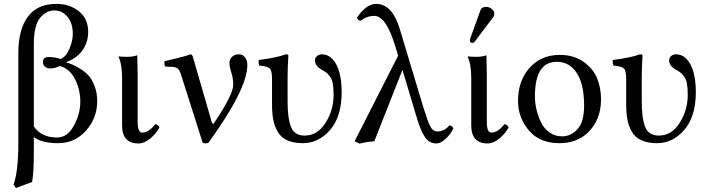

<svg xmlns="http://www.w3.org/2000/svg" viewBox="-20 -718 3601 976"><path d="M151.9 -75.2Q190.4 -19 270 -19Q323.2 -19 355.7 -79.6Q388.2 -140.1 388.2 -200.2Q388.2 -262.2 361.6 -315.2Q335 -368.2 284.2 -382.8Q258.3 -369.6 235.8 -370.1Q219.7 -370.1 209 -378.7Q198.2 -387.2 198.2 -402.8Q198.2 -427.7 227.1 -428.2Q259.3 -428.2 287.1 -418Q314.9 -427.7 332.5 -468.8Q350.1 -509.8 350.1 -545.9Q350.1 -599.1 323.5 -632.1Q296.9 -665 255.9 -665Q215.8 -665 183.8 -627.4Q151.9 -589.8 151.9 -490.2ZM151.9 61Q151.9 162.1 143.1 207L61 237.8L48.8 220.2Q72.8 157.2 73.2 9.8V-449.2Q73.2 -566.4 121.1 -632.3Q168.9 -698.2 266.1 -698.2Q334 -698.2 381.1 -660.6Q428.2 -623 428.2 -556.2Q428.2 -502 398.2 -460.9Q368.2 -419.9 316.9 -402.8V-400.9Q337.9 -394 352.1 -387.9Q366.2 -381.8 391.6 -366Q417 -350.1 433.1 -330.6Q449.2 -311 461.7 -278.1Q474.1 -245.1 474.1 -204.1Q474.1 -117.2 417 -53.7Q359.9 9.8 275.9 9.8Q192.4 9.8 151.9 -21.5Z M600.6 -321.8Q600.6 -391.6 582.5 -429.2L584.5 -431.2Q596.7 -429.2 627.4 -429.2Q657.2 -429.2 677.7 -437Q679.7 -375 679.7 -342.8V-99.1Q679.7 -43.9 702.6 -43.9Q735.8 -43.9 769.5 -86.9Q786.6 -83 790.5 -69.8Q772.5 -37.6 742.9 -13.2Q713.4 11.2 683.6 11.2Q600.6 11.2 600.6 -81.1Z M899.4 -340.8Q892.6 -361.8 883.5 -369.4Q874.5 -377 856.4 -377.9L819.3 -379.9Q813.5 -393.1 816.4 -407.2Q923.3 -431.2 948.2 -441.9Q956.1 -441.9 960.4 -429.2L1056.2 -98.1Q1061 -81.5 1069.3 -94.2Q1165.5 -238.3 1165.5 -286.1Q1165.5 -321.3 1156 -349.1Q1146.5 -377 1146.5 -400.9Q1146.5 -416 1159.4 -429Q1172.4 -441.9 1193.4 -441.9Q1214.4 -441.9 1225.8 -426Q1237.3 -410.2 1237.3 -387.2Q1237.3 -265.1 1039.6 7.8Q1026.4 13.7 1010.3 7.8Z M1441.9 -321.3V-203.1Q1441.9 -116.2 1459.5 -72.5Q1477.1 -28.8 1528.8 -28.8Q1593.8 -28.8 1634.8 -93.5Q1675.8 -158.2 1675.8 -236.8Q1675.8 -271 1671.4 -294.4Q1667 -317.9 1655.5 -331.5Q1644 -345.2 1637.5 -350.1Q1630.9 -355 1615.2 -363.8Q1581.1 -382.8 1581.1 -412.1Q1581.1 -424.3 1591.6 -433.1Q1602.1 -441.9 1615.2 -441.9Q1662.1 -441.9 1689.5 -390.4Q1716.8 -338.9 1716.8 -249Q1716.8 -126 1658.4 -58.1Q1600.1 9.8 1520 9.8Q1472.2 9.8 1439.7 -5.1Q1407.2 -20 1391.1 -49.1Q1375 -78.1 1368.9 -110.6Q1362.8 -143.1 1362.8 -187V-316.9Q1362.8 -358.9 1351.3 -369.9Q1339.8 -380.9 1297.9 -384.8Q1292 -401.9 1295.9 -413.1Q1388.7 -425.3 1433.1 -441.9Q1446.3 -441.9 1445.8 -435.1Q1441.9 -371.1 1441.9 -321.3Z M2284.7 -64.9Q2270.5 -35.2 2245.1 -12Q2219.7 11.2 2198.7 11.2Q2162.6 11.2 2140.6 -20.3Q2118.7 -51.8 2096.7 -126L2025.9 -362.8L1882.8 0Q1842.3 2.9 1807.6 12.2L1782.7 0L2003.9 -435.1L1990.7 -478Q1943.8 -637.2 1882.8 -637.2Q1844.7 -637.2 1811.5 -611.8Q1796.4 -616.7 1794.9 -628.9Q1841.8 -697.8 1891.6 -698.2Q1974.6 -698.2 2012.7 -568.8L2119.6 -213.9Q2150.4 -109.9 2165 -79.8Q2179.7 -49.8 2202.6 -49.8Q2239.7 -49.8 2264.6 -81.1Q2279.8 -78.1 2284.7 -64.9Z M2450.7 -683.1Q2466.8 -683.1 2479.7 -672.6Q2492.7 -662.1 2492.7 -647.9Q2492.7 -638.2 2486.3 -629.9L2394.5 -507.8Q2388.7 -500 2382.3 -500Q2368.2 -500 2368.7 -513.2Q2368.7 -517.1 2370.6 -522.9L2422.4 -666Q2428.7 -683.1 2450.7 -683.1ZM2375.5 -321.8Q2375.5 -391.6 2357.4 -429.2L2359.4 -431.2Q2371.6 -429.2 2402.3 -429.2Q2432.1 -429.2 2452.6 -437Q2454.6 -375 2454.6 -342.8V-99.1Q2454.6 -43.9 2477.5 -43.9Q2510.7 -43.9 2544.4 -86.9Q2561.5 -83 2565.4 -69.8Q2547.4 -37.6 2517.8 -13.2Q2488.3 11.2 2458.5 11.2Q2375.5 11.2 2375.5 -81.1Z M2613.3 -205.1Q2613.3 -304.2 2668.5 -369.1Q2728 -439 2825.2 -439Q2897 -439 2946.5 -403.6Q2996.1 -368.2 3015.6 -319.1Q3035.2 -270 3035.2 -213.9Q3035.2 -109.4 2970.2 -45.9Q2913.1 10.3 2823.2 9.8Q2723.1 9.8 2668.2 -55.2Q2613.3 -120.1 2613.3 -205.1ZM2810.1 -403.8Q2699.2 -403.8 2699.2 -228Q2699.2 -195.8 2706.8 -162.8Q2714.4 -129.9 2729.2 -97.9Q2744.1 -65.9 2772.2 -45.4Q2800.3 -24.9 2837.4 -24.9Q2881.3 -24.9 2915.3 -61Q2949.2 -97.2 2949.2 -182.1Q2949.2 -289.1 2912.1 -346.4Q2875 -403.8 2810.1 -403.8Z M3242.2 -321.3V-203.1Q3242.2 -116.2 3259.8 -72.5Q3277.3 -28.8 3329.1 -28.8Q3394 -28.8 3435.1 -93.5Q3476.1 -158.2 3476.1 -236.8Q3476.1 -271 3471.7 -294.4Q3467.3 -317.9 3455.8 -331.5Q3444.3 -345.2 3437.7 -350.1Q3431.2 -355 3415.5 -363.8Q3381.3 -382.8 3381.3 -412.1Q3381.3 -424.3 3391.8 -433.1Q3402.3 -441.9 3415.5 -441.9Q3462.4 -441.9 3489.7 -390.4Q3517.1 -338.9 3517.1 -249Q3517.1 -126 3458.7 -58.1Q3400.4 9.8 3320.3 9.8Q3272.5 9.8 3240 -5.1Q3207.5 -20 3191.4 -49.1Q3175.3 -78.1 3169.2 -110.6Q3163.1 -143.1 3163.1 -187V-316.9Q3163.1 -358.9 3151.6 -369.9Q3140.1 -380.9 3098.1 -384.8Q3092.3 -401.9 3096.2 -413.1Q3189 -425.3 3233.4 -441.9Q3246.6 -441.9 3246.1 -435.1Q3242.2 -371.1 3242.2 -321.3Z"/></svg>

Font: Linux Libertine O
Style: Regular
Weight: 400
Designer: Philipp H. Poll
Foundry: Philipp H. Poll
Version: Version 5.3.0